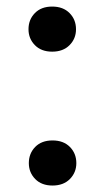

<svg xmlns="http://www.w3.org/2000/svg" viewBox="-20 -557 311 582"><path d="M138.2 -537.1Q171.4 -537.1 190.9 -517.3Q210.4 -497.6 210.4 -468.3Q210.4 -439.9 190.9 -420.2Q171.4 -400.4 138.2 -400.4Q105 -400.4 85.7 -420.2Q66.4 -439.9 66.4 -468.3Q66.4 -497.6 85.7 -517.3Q105 -537.1 138.2 -537.1ZM139.2 -131.3Q172.4 -131.3 191.9 -111.6Q211.4 -91.8 211.4 -62.5Q211.4 -34.2 191.9 -14.4Q172.4 5.4 139.2 5.4Q106 5.4 86.7 -14.4Q67.4 -34.2 67.4 -62.5Q67.4 -91.8 86.7 -111.6Q106 -131.3 139.2 -131.3Z"/></svg>

Font: Robert Sans
Style: Bold
Weight: 700
Designer: Christian Robertson (extended by Adam Twardoch)
Foundry: Google
Version: Version 12.135;April 2, 2019;FontCreator 11.5.0.2425 64-bit;